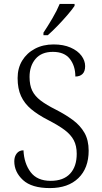

<svg xmlns="http://www.w3.org/2000/svg" viewBox="-20 -951 520 981"><path d="M235 10Q142 10 97.5 -31Q53 -72 53 -127Q53 -151 65.5 -167Q78 -183 100 -183Q103 -116 136.5 -71.5Q170 -27 239 -27Q304 -27 338 -63.5Q372 -100 372 -165Q372 -206 357 -234.5Q342 -263 310 -287Q278 -311 225 -338Q173 -365 139 -393.5Q105 -422 87.5 -460Q70 -498 70 -552Q70 -603 93.5 -641.5Q117 -680 158.5 -702Q200 -724 254 -724Q304 -724 340.5 -708Q377 -692 396 -666.5Q415 -641 415 -613Q415 -586 401.5 -573Q388 -560 365 -560Q365 -614 337 -650Q309 -686 250 -686Q192 -686 161.5 -650Q131 -614 131 -558Q131 -516 144.5 -488Q158 -460 187.5 -437.5Q217 -415 265 -391Q314 -366 352 -338Q390 -310 411.5 -272.5Q433 -235 433 -181Q433 -92 380.5 -41Q328 10 235 10ZM202 -784Q224 -817 247.5 -857Q271 -897 285 -931H361V-921Q350 -904 326 -876Q302 -848 274.5 -819.5Q247 -791 224 -771H202Z"/></svg>

Font: Noto Serif Armenian SemiCondensed Light
Style: Regular
Weight: 300
Width: 4
Designer: Monotype Design Team
Foundry: Monotype Imaging Inc.
Version: Version 2.008; ttfautohint (v1.8.4.7-5d5b)